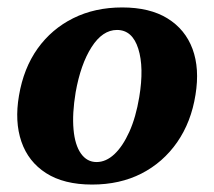

<svg xmlns="http://www.w3.org/2000/svg" viewBox="-20 -487 576 516"><path d="M227.5 9Q151.9 9 103.9 -21.7Q56 -52.4 37.5 -106.4Q19 -160.4 31 -230Q43.4 -303.6 81 -356.4Q118.7 -409.1 176.7 -438Q234.8 -467 308.4 -467Q382.5 -467 430.2 -437.5Q477.9 -408 497.4 -355.5Q516.9 -302.9 505.4 -232.3Q493.9 -159.2 456.1 -104.7Q418.2 -50.3 360.2 -20.6Q302.1 9 227.5 9ZM239.5 -51.5Q264.8 -51.5 287.4 -72.6Q309.9 -93.7 327.6 -132.8Q345.2 -171.9 354.2 -225.9Q367.5 -305.8 351.6 -356.1Q335.7 -406.5 294.4 -406.5Q255.6 -406.5 226.1 -360.4Q196.7 -314.3 183.3 -239Q173.8 -181.5 177.6 -139.4Q181.3 -97.3 197.5 -74.4Q213.7 -51.5 239.5 -51.5Z"/></svg>

Font: Vollkorn
Style: Italic
Weight: 400
Italic angle: -11°
Designer: Friedrich Althausen
Foundry: Friedrich Althausen
Version: Version 5.001